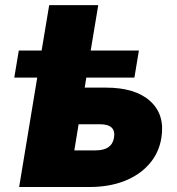

<svg xmlns="http://www.w3.org/2000/svg" viewBox="-20 -748 708 768"><path d="M37.1 -437.5 55.2 -545.9H146.5L176.8 -727.5H373L342.8 -545.9H535.6L517.6 -437.5H325.2L318.8 -397.5H403.8Q521.5 -397.5 581.1 -343.3Q640.6 -289.1 625.5 -196.3Q615.7 -136.2 577.1 -92Q538.6 -47.9 477.5 -23.9Q416.5 0 337.9 0H56.6L128.9 -437.5ZM294.4 -251 277.3 -146.5H362.3Q427.7 -146.5 436 -197.3Q445.3 -251 379.4 -251Z"/></svg>

Font: Inter Black
Style: Italic
Weight: 900
Italic angle: -9.39999°
Designer: Rasmus Andersson
Foundry: rsms
Version: Version 4.000;git-a52131595